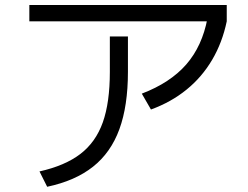

<svg xmlns="http://www.w3.org/2000/svg" viewBox="-20 -713 978 757"><path d="M413.1 -429.7V-569.3H484.4V-429.7Q484.4 -295.9 450.7 -203.6Q417 -111.3 346.7 -55.7Q276.4 0 166 23.4L135.7 -37.1Q236.3 -59.6 296.9 -106Q357.4 -152.3 385.3 -230.5Q413.1 -308.6 413.1 -429.7ZM95.7 -693.4H874V-628.9H95.7ZM797.9 -640.6 874 -628.9Q856.4 -544.9 816.4 -477.1Q776.4 -409.2 715.8 -359.9Q655.3 -310.5 575.2 -281.2L539.1 -343.8Q651.4 -386.7 714.4 -459Q777.3 -531.2 797.9 -640.6Z"/></svg>

Font: Pretendard JP Variable
Style: Regular
Weight: 400
Designer: Base glyphs from Inter by Rasmus Andersson; Hangul glyphs from Noto Sans CJK(Source Han Sans) by Jang Soo-young and Kang
Foundry: Kil Hyung-jin
Version: Version 1.307;Glyphs 3.2 (3192)